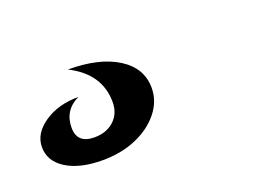

<svg xmlns="http://www.w3.org/2000/svg" viewBox="-50 -82 700 490"><g transform="rotate(-20 300.0 163.0)"><path d="M162 287Q100 287 63.5 264Q27 241 27 203Q27 166 65 140Q103 114 158 114Q115 135 115 182Q115 225 162 225Q195 225 215.5 206Q236 187 236 156Q236 79 157 39Q242 39 292 70.5Q342 102 342 156Q342 192 318 222Q294 252 253.5 269.5Q213 287 162 287Z"/></g></svg>

Font: Lemonada SemiBold
Style: Regular
Weight: 600
Designer: Mohamed Gaber (Arabic), Eduardo Tunni (Latin)
Foundry: Kief Type Foundry
Version: Version 4.005; ttfautohint (v1.8.3)